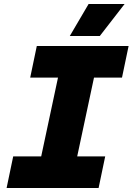

<svg xmlns="http://www.w3.org/2000/svg" viewBox="-20 -940 663 960"><path d="M13 0 46 -158H186L270 -552H131L164 -710H623L590 -552H450L366 -158H506L473 0ZM329 -760 423 -920H603L479 -760Z"/></svg>

Font: Geist Mono Black
Style: Italic
Weight: 900
Italic angle: -12°
Monospace: yes
Designer: Basement.studio, Andrés Briganti, Mateo Zaragoza
Foundry: Basement.studio, Vercel, Andrés Briganti, Guido Ferreyra, Mateo Zaragoza
Version: Version 1.500; ttfautohint (v1.8.4.7-5d5b)